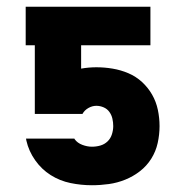

<svg xmlns="http://www.w3.org/2000/svg" viewBox="-20 -540 540 568"><path d="M252 8Q220 8 188.5 1.5Q157 -5 130 -22Q103 -39 84 -66Q65 -93 58 -124L57 -130H200L201 -128Q209 -117 223.5 -111.5Q238 -106 252 -106Q265 -106 277 -109.5Q289 -113 298 -121.5Q307 -130 311 -142.5Q315 -155 315 -167Q315 -178 312.5 -189Q310 -200 303.5 -209Q297 -218 286.5 -222.5Q276 -227 265 -227Q253 -227 241.5 -220.5Q230 -214 224 -203H83V-406H56V-520H425V-406H220V-337Q231 -339 242.5 -340Q254 -341 265 -341Q289 -341 313 -337Q337 -333 359.5 -323.5Q382 -314 400 -297.5Q418 -281 430 -260Q442 -239 447 -215Q452 -191 452 -167Q452 -142 446.5 -117Q441 -92 427.5 -70.5Q414 -49 394 -33.5Q374 -18 350.5 -8.5Q327 1 302 4.5Q277 8 252 8Z"/></svg>

Font: Iosevka SS18 Heavy
Style: Regular
Weight: 900
Monospace: yes
Designer: Belleve Invis
Foundry: Belleve Invis
Version: Version 25.1.1; ttfautohint (v1.8.4)